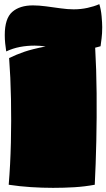

<svg xmlns="http://www.w3.org/2000/svg" viewBox="-20 -884 513 926"><path d="M236 22Q184 22 129.5 18.5Q75 15 22 7Q30 -89 32.5 -195Q35 -301 33 -406.5Q31 -512 24 -604Q59 -621 96.5 -634Q134 -647 200 -660Q186 -662 172.5 -663Q159 -664 147 -664Q110 -664 76 -657.5Q42 -651 10 -636Q7 -655 5 -675Q3 -695 3 -715Q3 -795 39 -826.5Q75 -858 139 -858Q167 -858 201.5 -853.5Q236 -849 271 -844Q306 -839 335 -839Q370 -839 402 -846Q434 -853 459 -864Q467 -839 470 -806Q473 -773 473 -753Q473 -722 470 -699.5Q467 -677 465 -661Q459 -659 452.5 -657.5Q446 -656 439 -654Q445 -550 446 -434Q447 -318 444.5 -204Q442 -90 437 7Q388 16 338.5 19Q289 22 236 22Z"/></svg>

Font: Oi
Style: Regular
Weight: 400
Designer: Kostas Bartsokas, Mohamad Dakak
Foundry: Foundry5
Version: Version 4.000